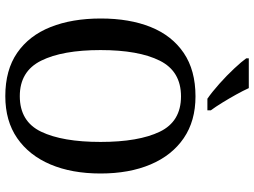

<svg xmlns="http://www.w3.org/2000/svg" viewBox="-140 -832 981 742"><g transform="rotate(90 351.0 -460.5)"><path d="M351 10Q250 10 183.5 -36Q117 -82 84 -165Q51 -248 51 -359Q51 -470 84 -552Q117 -634 184 -679.5Q251 -725 352 -725Q447 -725 513.5 -679.5Q580 -634 615 -551.5Q650 -469 650 -358Q650 -247 615 -164.5Q580 -82 513.5 -36Q447 10 351 10ZM351 -46Q449 -46 488.5 -128.5Q528 -211 528 -358Q528 -505 488.5 -587Q449 -669 352 -669Q255 -669 214 -587Q173 -505 173 -358Q173 -211 214 -128.5Q255 -46 351 -46ZM361 -771Q335 -789 303 -817.5Q271 -846 244 -875Q217 -904 205 -921V-931H320Q330 -909 345 -882Q360 -855 376 -829Q392 -803 406 -784V-771Z"/></g></svg>

Font: Noto Serif Georgian SemiCondensed Medium
Style: Regular
Weight: 500
Width: 4
Designer: Monotype Design Team, Akaki Razmadze
Foundry: Google LLC
Version: Version 2.003; ttfautohint (v1.8.4.7-5d5b)